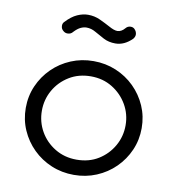

<svg xmlns="http://www.w3.org/2000/svg" viewBox="-82 -790 804 881"><g transform="rotate(10 320.0 -349.5)"><path d="M403 -609Q372 -609 348 -621.5Q324 -634 303.5 -646Q283 -658 261 -658Q248 -658 234 -651.5Q220 -645 204 -628Q195 -616 179 -616Q168 -616 160 -623Q148 -632 148 -647Q148 -658 155 -665Q182 -694 208 -705.5Q234 -717 258 -717Q288 -717 314 -705Q340 -693 362 -681Q387 -667 402 -667Q421 -667 437 -686Q446 -697 460 -697Q471 -697 478 -690Q489 -679 489 -665Q489 -655 481 -645Q445 -609 403 -609ZM320 18Q264 18 215 -2.5Q166 -23 129 -59.5Q92 -96 71 -144Q50 -192 50 -247Q50 -302 71 -350Q92 -398 129 -434.5Q166 -471 215 -491.5Q264 -512 320 -512Q376 -512 425 -491.5Q474 -471 511 -434.5Q548 -398 569 -350Q590 -302 590 -247Q590 -192 569 -144Q548 -96 511 -59.5Q474 -23 425 -2.5Q376 18 320 18ZM320 -53Q378 -53 421.5 -80Q465 -107 490 -151Q515 -195 515 -247Q515 -299 489.5 -343Q464 -387 420 -414Q376 -441 320 -441Q263 -441 219 -414Q175 -387 150 -343Q125 -299 125 -247Q125 -195 150 -151Q175 -107 219.5 -80Q264 -53 320 -53Z"/></g></svg>

Font: Kiwi Maru
Style: Regular
Weight: 400
Designer: Hiroki-Chan
Version: Version 1.100